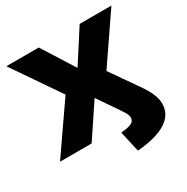

<svg xmlns="http://www.w3.org/2000/svg" viewBox="-196 -876 1207 1236"><g transform="rotate(-30 407.0 -258.0)"><path d="M478 189 443 35Q502 30 523.5 17.5Q545 5 545 -18Q545 -28 541 -39Q537 -50 529 -63Q521 -76 510 -92L402 -250H410L243 0H8L285 -400V-312L16 -705H257L411 -461H404L561 -705H797L529 -313V-399L688 -171Q713 -137 730 -107Q747 -77 756 -49.5Q765 -22 765 5Q765 85 691.5 131.5Q618 178 478 189Z"/></g></svg>

Font: Nunito Sans 7pt SemiExpanded Black
Style: Regular
Weight: 900
Width: 6
Designer: Vernon Adams
Foundry: Vernon Adams
Version: Version 3.101;gftools[0.9.27]